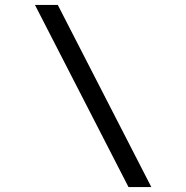

<svg xmlns="http://www.w3.org/2000/svg" viewBox="-20 -677 750 774"><path d="M498 77H590L213 -657H121Z"/></svg>

Font: Charger Monospace
Style: Regular
Weight: 400
Designer: Jasper
Foundry: Cannot Into Space Fonts
Version: Version 0.980